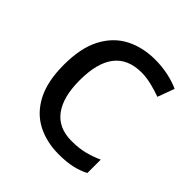

<svg xmlns="http://www.w3.org/2000/svg" viewBox="-155 -663 789 789"><g transform="rotate(45 240.0 -268.0)"><path d="M300 10Q229 10 173.5 -19Q118 -48 86.5 -109Q55 -170 55 -265Q55 -364 88 -426Q121 -488 177.5 -517Q234 -546 306 -546Q347 -546 385 -537.5Q423 -529 447 -517L420 -444Q396 -453 364 -461Q332 -469 304 -469Q146 -469 146 -266Q146 -169 184.5 -117.5Q223 -66 299 -66Q343 -66 376.5 -75Q410 -84 438 -97V-19Q411 -5 378.5 2.5Q346 10 300 10Z"/></g></svg>

Font: Noto Sans Palmyrene
Style: Regular
Weight: 400
Designer: Monotype Design Team
Foundry: Monotype Imaging Inc.
Version: Version 2.001; ttfautohint (v1.8.4.7-5d5b)